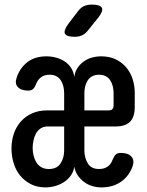

<svg xmlns="http://www.w3.org/2000/svg" viewBox="-20 -805 640 835"><path d="M259 -325V-399Q259 -415 255.5 -429.5Q252 -444 244.5 -455.5Q237 -467 225 -473.5Q213 -480 196 -480Q173 -480 158.5 -469Q144 -458 137 -440Q131 -424 123.5 -417.5Q116 -411 103 -411Q72 -411 57.5 -426.5Q43 -442 53 -469Q67 -510 99.5 -535Q132 -560 182 -560Q203 -560 223.5 -554.5Q244 -549 261 -538Q278 -527 289 -510Q300 -493 303 -470Q306 -493 317 -509.5Q328 -526 344 -537.5Q360 -549 379.5 -554.5Q399 -560 420 -560Q455 -560 482 -547.5Q509 -535 528 -513Q547 -491 556.5 -462Q566 -433 566 -400V-339Q566 -296 545.5 -275.5Q525 -255 482 -255H347V-150Q347 -120 361.5 -95Q376 -70 411 -70Q433 -70 448 -80.5Q463 -91 469 -109Q476 -126 483.5 -133Q491 -140 505 -140Q538 -140 552 -123.5Q566 -107 556 -80Q541 -39 506 -14.5Q471 10 421 10Q400 10 380.5 4Q361 -2 345 -14Q329 -26 318 -42.5Q307 -59 303 -80Q300 -58 287.5 -41Q275 -24 258 -13Q241 -2 220 4Q199 10 178 10Q142 10 114.5 -4Q87 -18 68 -41Q49 -64 39.5 -95Q30 -126 30 -159Q30 -194 40.5 -224.5Q51 -255 71.5 -277.5Q92 -300 120.5 -312.5Q149 -325 186 -325ZM259 -255H187Q169 -255 156 -246Q143 -237 136 -223.5Q129 -210 125.5 -193.5Q122 -177 122 -162Q122 -145 126 -128.5Q130 -112 138 -99Q146 -86 159.5 -78Q173 -70 192 -70Q228 -70 243.5 -94.5Q259 -119 259 -150ZM347 -325H453Q464 -325 469 -330.5Q474 -336 474 -346V-400Q474 -415 470.5 -429.5Q467 -444 459.5 -455.5Q452 -467 440 -473.5Q428 -480 411 -480Q394 -480 381.5 -473.5Q369 -467 361.5 -455.5Q354 -444 350.5 -429.5Q347 -415 347 -400ZM305 -645Q269 -645 262.5 -658.5Q256 -672 277 -701L319 -756Q331 -772 345.5 -778.5Q360 -785 380 -785Q416 -785 423 -771Q430 -757 407 -728L362 -672Q351 -658 337 -651.5Q323 -645 305 -645Z"/></svg>

Font: Maple Mono Medium
Style: Regular
Weight: 500
Monospace: yes
Designer: subframe7536
Version: Version 7.000